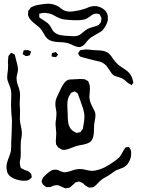

<svg xmlns="http://www.w3.org/2000/svg" viewBox="-20 -974 780 1044"><path d="M405 -685Q406 -687 410 -693Q414 -699 417 -701Q420 -703 430 -703Q440 -705 447 -705Q459 -705 468 -704Q477 -703 483 -702Q492 -701 510 -700.5Q528 -700 542.5 -697Q557 -694 568 -686Q580 -678 594 -655Q612 -631 625 -620L647 -605Q669 -591 677 -583Q698 -562 703 -534Q705 -530 705 -525Q704 -522 702 -519.5Q700 -517 699 -516Q697 -511 696 -511Q694 -511 693 -512Q692 -513 691 -514Q676 -522 672 -526Q656 -542 642 -549Q634 -552 621.5 -555.5Q609 -559 601 -563Q592 -568 585.5 -577Q579 -586 573 -596Q562 -612 559 -616Q548 -628 531 -636Q524 -639 512.5 -641.5Q501 -644 495 -645L449 -657L427 -663Q425 -664 422 -664.5Q419 -665 417 -666Q409 -671 405 -685ZM103 -680Q102 -682 105 -685Q105 -687 106.5 -692.5Q108 -698 109 -700Q110 -701 112 -700.5Q114 -700 115 -701L132 -702L144 -696Q145 -695 146.5 -695Q148 -695 149 -694Q149 -692 148 -689.5Q147 -687 146 -686Q146 -685 144.5 -679.5Q143 -674 141 -673Q140 -672 138.5 -672.5Q137 -673 136 -672Q127 -669 122 -669Q119 -669 114.5 -672.5Q110 -676 108 -677Q107 -677 105 -678Q103 -679 103 -680ZM260 -668 262 -679Q262 -680 261.5 -682Q261 -684 263 -685Q264 -686 265.5 -686Q267 -686 268 -687Q274 -689 278 -689Q280 -691 283 -691Q287 -689 290 -683Q296 -677 296 -677Q296 -676 291 -671Q290 -670 288 -667Q286 -664 284 -663L279 -664Q266 -664 260 -668ZM152 -15Q152 -14 152.5 -12.5Q153 -11 152 -9Q150 -5 144 -2Q142 0 140 2Q138 4 136 5Q125 9 108 9Q82 8 56 -3Q30 -14 20 -35Q18 -41 18 -45Q15 -56 15 -66Q15 -83 21 -98Q23 -106 29 -120Q39 -146 40 -160Q41 -166 41 -177V-197L43 -244Q45 -288 45 -309Q45 -333 42 -355Q40 -387 40 -400L41 -443Q43 -480 35 -500Q32 -509 25.5 -524.5Q19 -540 19 -552Q19 -563 20 -571Q21 -579 22 -585Q24 -598 24 -624L23 -639Q23 -646 25 -660Q25 -668 27 -671Q28 -673 32 -677Q33 -678 36.5 -682.5Q40 -687 41 -687Q43 -687 45.5 -685.5Q48 -684 49 -683Q58 -680 59 -678Q60 -677 60.5 -674.5Q61 -672 62 -671L67 -650Q69 -642 73.5 -625Q78 -608 78 -594Q76 -580 74 -572Q70 -558 70 -551Q70 -537 73 -523Q75 -518 82 -497.5Q89 -477 89 -457L88 -432Q87 -424 87 -408Q87 -396 89 -372L88 -327Q88 -318 90 -307Q92 -296 93 -291Q99 -265 99 -251Q99 -244 98 -235Q97 -226 96 -221Q95 -217 94 -211.5Q93 -206 93 -198Q92 -179 92.5 -165Q93 -151 93 -141Q93 -125 92 -117Q91 -111 89 -100.5Q87 -90 88 -83Q88 -80 90 -72Q91 -70 91.5 -66.5Q92 -63 93 -61Q94 -59 103 -56L113 -50Q117 -48 124 -46.5Q131 -45 134 -43Q141 -39 150 -27ZM284 -382Q283 -386 282 -393Q281 -400 281 -410Q281 -426 287 -441Q293 -456 301 -471.5Q309 -487 313 -496Q322 -514 331 -525Q340 -536 354 -541Q357 -542 365 -542Q373 -543 385 -543Q397 -543 405 -544Q409 -544 415 -544.5Q421 -545 429 -544Q437 -544 440 -543Q444 -543 449 -538Q457 -535 459 -533Q462 -529 464 -520Q469 -510 469 -493L468 -472Q466 -456 466 -450Q466 -426 478 -402Q481 -395 487.5 -383.5Q494 -372 497 -363Q499 -357 499 -346Q499 -336 496 -321.5Q493 -307 492 -298Q491 -289 491 -271Q491 -240 485 -225Q484 -222 483 -219Q482 -216 480 -213Q472 -201 458.5 -195.5Q445 -190 431.5 -187.5Q418 -185 412 -184Q386 -178 374 -172Q368 -170 356.5 -165.5Q345 -161 337 -160L328 -159Q322 -159 316 -161Q314 -162 304 -168Q303 -168 300.5 -169.5Q298 -171 297 -172Q295 -173 293 -177Q291 -181 289 -183L285 -189Q284 -192 284 -200Q283 -210 284.5 -224Q286 -238 286 -248Q286 -256 284 -274Q282 -290 282 -299Q282 -314 285 -327Q287 -345 287 -354Q287 -369 284 -382ZM346 -403Q346 -386 347 -377L348 -355Q348 -328 350.5 -309.5Q353 -291 363 -276Q372 -263 387 -256L397 -251L405 -253Q407 -254 411.5 -254.5Q416 -255 418 -256L421 -261Q430 -273 430 -273Q431 -276 432 -281Q433 -286 433 -289Q439 -315 439 -341Q439 -361 431.5 -384.5Q424 -408 411 -443L405 -458Q405 -463 402 -466Q399 -470 393 -472Q388 -477 386 -477L378 -474Q369 -471 368 -470Q366 -469 364 -465Q362 -461 361 -460Q346 -440 346 -403ZM696 -216ZM696 -216ZM696 -216Q698 -215 702 -215H699ZM693 -148V-136Q693 -114 680.5 -92.5Q668 -71 648 -62Q642 -59 628.5 -54.5Q615 -50 608 -46Q601 -42 590.5 -34Q580 -26 572 -21Q564 -16 555.5 -11.5Q547 -7 539 -2Q532 2 516 18Q503 33 495 38Q490 43 486 44Q484 45 478.5 45Q473 45 470 46H465Q461 45 446 36Q441 33 437.5 28.5Q434 24 429 21Q426 19 423 18Q420 17 417 16Q411 13 410 13Q405 13 401 15L390 18Q390 18 382 26L364 42L357 47Q355 48 349 48Q341 50 336 50L328 47L305 37Q303 36 300 34.5Q297 33 294 33H289Q282 33 274 35Q271 35 264.5 38.5Q258 42 254 43Q250 44 247 43.5Q244 43 242 43Q240 44 233 44Q229 43 222 36Q215 32 211 25Q210 22 208 18Q206 14 206 12Q206 10 207.5 6.5Q209 3 210 1Q211 0 211.5 -3Q212 -6 213 -7Q215 -10 217.5 -12Q220 -14 222 -17Q226 -20 234 -28Q242 -36 249 -40Q260 -49 268 -50Q271 -50 275.5 -51Q280 -52 283 -52Q295 -51 306 -44Q325 -37 331 -37Q341 -37 364 -44Q393 -55 415 -55Q430 -55 448 -50Q452 -49 462.5 -47Q473 -45 482 -45Q495 -45 515 -51Q533 -56 549 -64Q565 -72 586 -86Q616 -106 627 -117Q634 -124 641 -137Q648 -150 653 -158Q655 -160 657.5 -165Q660 -170 663 -172Q666 -174 676 -174Q677 -174 678.5 -175Q680 -176 681 -175Q682 -175 684 -170Q692 -161 693 -148ZM536 -808Q528 -801 516 -794.5Q504 -788 499 -785Q473 -771 463 -760Q458 -756 449 -744Q440 -732 433 -727Q431 -725 428.5 -724Q426 -723 424 -722Q422 -721 419 -719.5Q416 -718 414 -718H412Q400 -718 388 -723Q376 -728 374 -729Q363 -735 353 -738Q329 -745 300 -745Q261 -747 244 -759Q231 -768 221 -786Q211 -804 205 -812Q195 -826 173 -842Q144 -864 136 -882L132 -893L133 -904Q133 -913 134 -916Q136 -920 140 -922Q141 -924 143.5 -928Q146 -932 149 -934L159 -939Q177 -947 203 -950Q231 -954 245 -954Q276 -952 300 -937L317 -924Q336 -911 357 -911H363Q376 -911 388 -914Q414 -917 440 -926Q447 -928 453 -930.5Q459 -933 463 -935Q478 -941 494 -941Q518 -941 540 -926.5Q562 -912 566 -888Q567 -886 566.5 -882.5Q566 -879 566 -877Q566 -874 566.5 -870.5Q567 -867 566 -863Q565 -860 564 -855.5Q563 -851 560 -845Q559 -840 548 -823Q546 -820 542.5 -815.5Q539 -811 536 -808ZM482 -894Q482 -894 470 -885Q455 -874 445 -870Q435 -866 410 -864Q383 -863 350 -866Q326 -868 315 -871Q306 -873 283 -885Q268 -894 257 -898Q247 -902 225 -904H220Q211 -904 201 -901Q199 -901 196.5 -900.5Q194 -900 193 -899Q192 -898 193 -896.5Q194 -895 194 -894Q194 -892 193.5 -886Q193 -880 195 -878Q196 -877 197.5 -876.5Q199 -876 200 -875Q208 -869 212 -867Q217 -864 229 -856Q241 -848 249 -838Q255 -830 261 -818.5Q267 -807 273 -801Q288 -787 309 -783Q330 -779 364 -778L381 -777Q393 -777 403 -780Q412 -783 421 -790Q430 -797 432 -799Q448 -813 457 -817Q465 -821 471 -823Q477 -825 481 -826Q497 -830 506 -834Q508 -835 511.5 -836.5Q515 -838 517 -839Q528 -850 529 -855Q530 -857 530 -861.5Q530 -866 531 -869Q531 -871 531.5 -873Q532 -875 531 -877Q531 -879 529 -882Q527 -885 526 -887Q526 -888 524.5 -891.5Q523 -895 521 -896Q516 -900 501 -900Q491 -898 482 -894Z"/></svg>

Font: Rubik-Burned
Style: Regular
Weight: 400
Designer: NaN (generative design), Hubert & Fischer (Rubik source font outlines)
Foundry: NaN, Hubert & Fischer
Version: Version 1.000